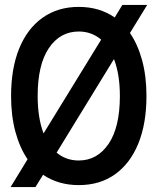

<svg xmlns="http://www.w3.org/2000/svg" viewBox="-20 -740 640 780"><path d="M23 20 92 -93Q60 -140 42.5 -205Q25 -270 25 -350Q25 -462 58 -543Q91 -624 153 -668Q215 -712 300 -712Q384 -712 446 -669L477 -720H578L508 -606Q540 -559 557.5 -494.5Q575 -430 575 -350Q575 -238 542 -157Q509 -76 447.5 -32Q386 12 300 12Q217 12 155 -30L124 20ZM133 -350Q133 -261 157 -198L391 -579Q352 -612 300 -612Q224 -612 178.5 -544.5Q133 -477 133 -350ZM300 -88Q375 -88 421 -155.5Q467 -223 467 -350Q467 -438 443 -500L210 -120Q248 -88 300 -88Z"/></svg>

Font: DM Mono Medium
Style: Regular
Weight: 500
Designer: Colophon Foundry
Foundry: Colophon Foundry
Version: Version 1.000; ttfautohint (v1.8.2.53-6de2)